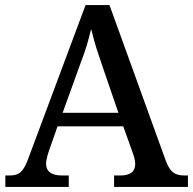

<svg xmlns="http://www.w3.org/2000/svg" viewBox="-20 -734 758 754"><path d="M1 0V-45H18Q38 -45 50.5 -51Q63 -57 73.5 -73.5Q84 -90 95 -122L316 -714H410L631 -103Q640 -80 649.5 -67.5Q659 -55 672.5 -50Q686 -45 704 -45H718V0H428V-45H455Q481 -45 496 -56Q511 -67 511 -91Q511 -97 510 -103Q509 -109 507 -116Q505 -123 503 -129L464 -238H206L171 -138Q168 -130 166 -121.5Q164 -113 162.5 -105.5Q161 -98 161 -91Q161 -68 177 -56.5Q193 -45 221 -45H250V0ZM226 -291H445L386 -463Q377 -491 367.5 -518Q358 -545 351 -570.5Q344 -596 338 -620Q332 -596 325.5 -572.5Q319 -549 310.5 -524.5Q302 -500 291 -471Z"/></svg>

Font: Noto Serif Thai Medium
Style: Regular
Weight: 500
Version: Version 2.001